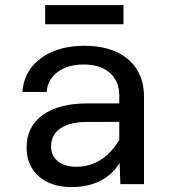

<svg xmlns="http://www.w3.org/2000/svg" viewBox="-20 -748 690 780"><path d="M469 0 464.5 -125V-360Q464.5 -418.5 426 -452.2Q387.5 -486 320.5 -486Q256 -486 215 -456.2Q174 -426.5 169.5 -374.5H71Q75.5 -433.5 108.5 -475.2Q141.5 -517 196.8 -539.5Q252 -562 323.5 -562Q397.5 -562 451.8 -537.5Q506 -513 535.5 -466.8Q565 -420.5 565 -355V0ZM270 12Q216 12 174.8 -7.5Q133.5 -27 110.8 -63.2Q88 -99.5 88 -148.5Q88 -233.5 153.5 -280.8Q219 -328 336.5 -328H478V-253L332.5 -252.5Q264.5 -252.5 226 -226.8Q187.5 -201 187.5 -153.5Q187.5 -115 215.2 -92.8Q243 -70.5 289.5 -70.5Q349.5 -70.5 396 -103.2Q442.5 -136 471.5 -193L483 -119Q456.5 -55.5 402.5 -21.8Q348.5 12 270 12ZM163.5 -649.5V-727.5H481.5V-649.5Z"/></svg>

Font: Azeret Mono Thin
Style: Regular
Weight: 100
Designer: Martin Vácha
Foundry: Displaay
Version: Version 1.002